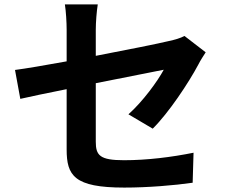

<svg xmlns="http://www.w3.org/2000/svg" viewBox="-20 -810 1040 870"><path d="M912 -573 816 -647C797 -637 773 -630 745 -624C700 -613 560 -585 414 -557V-675C414 -709 418 -759 423 -790H274C279 -759 282 -708 282 -675V-532C183 -514 95 -499 48 -493L72 -362C114 -372 193 -388 282 -406V-133C282 -15 315 40 543 40C650 40 770 30 853 18L857 -118C758 -98 647 -84 542 -84C432 -84 414 -106 414 -168V-433L722 -494C694 -442 628 -351 562 -292L672 -227C744 -298 835 -435 879 -518C888 -536 903 -559 912 -573Z"/></svg>

Font: Noto Sans Mono CJK SC
Style: Bold
Weight: 700
Designer: Ryoko NISHIZUKA 西塚涼子 (kana, bopomofo & ideographs); Paul D. Hunt (Latin, Greek & Cyrillic); Sandoll Communications 산돌커뮤니
Foundry: Adobe
Version: Version 2.004;hotconv 1.0.118;makeotfexe 2.5.65603